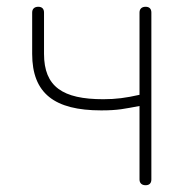

<svg xmlns="http://www.w3.org/2000/svg" viewBox="-20 -547 572 567"><path d="M427 -395V-510C427 -521 421 -527 410 -527C399 -527 392 -521 392 -510V-267C352 -258 323 -254 285 -254C165 -254 110 -291 110 -388V-510C110 -521 104 -527 93 -527C82 -527 75 -521 75 -510V-388C75 -271 141 -221 279 -221C330 -221 348 -226 392 -234V-17C392 -6 399 0 410 0C421 0 427 -6 427 -17V-263Z"/></svg>

Font: GenSenRounded2 TW EL
Style: Regular
Weight: 250
Version: Version 2.100;PS 2.1;hotconv 16.6.51;makeotf.lib2.5.65220 DE